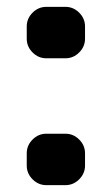

<svg xmlns="http://www.w3.org/2000/svg" viewBox="-20 -540 326 560"><path d="M171 -150Q194 -150 211 -133Q228 -116 228 -93V-57Q228 -34 211 -17Q194 0 171 0H115Q92 0 75 -17Q58 -34 58 -57V-93Q58 -116 75 -133Q92 -150 115 -150ZM171 -520Q194 -520 211 -503Q228 -486 228 -463V-427Q228 -404 211 -387Q194 -370 171 -370H115Q92 -370 75 -387Q58 -404 58 -427V-463Q58 -486 75 -503Q92 -520 115 -520Z"/></svg>

Font: Rounded Mplus 1c Black
Style: Regular
Weight: 900
Version: Version 1.059.20150529